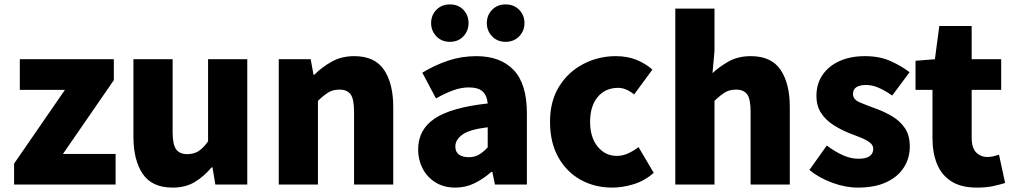

<svg xmlns="http://www.w3.org/2000/svg" viewBox="-20 -838 4605 872"><path d="M44 0V-95L275 -430H70V-569H497V-474L266 -139H505V0Z M764 14Q670 14 628 -48.5Q586 -111 586 -217V-569H764V-239Q764 -181 780 -159.5Q796 -138 830 -138Q860 -138 881.5 -151.5Q903 -165 925 -196V-569H1103V0H958L945 -78H941Q906 -36 864 -11Q822 14 764 14Z M1246 0V-569H1391L1404 -498H1407Q1442 -533 1486.5 -558Q1531 -583 1589 -583Q1682 -583 1724 -521Q1766 -459 1766 -352V0H1588V-330Q1588 -389 1572 -410Q1556 -431 1522 -431Q1492 -431 1471 -418Q1450 -405 1424 -380V0Z M2048 14Q1996 14 1958 -9.5Q1920 -33 1899.5 -72.5Q1879 -112 1879 -159Q1879 -249 1954 -299.5Q2029 -350 2195 -368Q2192 -403 2172.5 -422Q2153 -441 2109 -441Q2075 -441 2039 -428Q2003 -415 1960 -391L1898 -508Q1954 -542 2015 -562.5Q2076 -583 2143 -583Q2253 -583 2313 -520Q2373 -457 2373 -323V0H2228L2216 -57H2211Q2176 -26 2135.5 -6Q2095 14 2048 14ZM2109 -124Q2136 -124 2156 -136Q2176 -148 2195 -169V-260Q2112 -250 2080 -226.5Q2048 -203 2048 -173Q2048 -148 2064.5 -136Q2081 -124 2109 -124ZM2023 -648Q1986 -648 1962 -673Q1938 -698 1938 -733Q1938 -769 1962 -793.5Q1986 -818 2023 -818Q2061 -818 2084.5 -793.5Q2108 -769 2108 -733Q2108 -698 2084.5 -673Q2061 -648 2023 -648ZM2276 -648Q2239 -648 2215 -673Q2191 -698 2191 -733Q2191 -769 2215 -793.5Q2239 -818 2276 -818Q2314 -818 2338 -793.5Q2362 -769 2362 -733Q2362 -698 2338 -673Q2314 -648 2276 -648Z M2761 14Q2681 14 2617 -21.5Q2553 -57 2515.5 -124Q2478 -191 2478 -285Q2478 -379 2519.5 -445.5Q2561 -512 2629.5 -547.5Q2698 -583 2777 -583Q2829 -583 2870 -566.5Q2911 -550 2943 -522L2860 -409Q2823 -439 2788 -439Q2729 -439 2694.5 -397.5Q2660 -356 2660 -285Q2660 -214 2694.5 -172Q2729 -130 2781 -130Q2808 -130 2833 -141.5Q2858 -153 2880 -170L2949 -53Q2907 -16 2856.5 -1Q2806 14 2761 14Z M3047 0V-799H3225V-607L3216 -506Q3247 -535 3289.5 -559Q3332 -583 3390 -583Q3483 -583 3525 -521Q3567 -459 3567 -352V0H3389V-330Q3389 -389 3373 -410Q3357 -431 3323 -431Q3293 -431 3272 -418Q3251 -405 3225 -380V0Z M3875 14Q3820 14 3760 -8Q3700 -30 3656 -66L3735 -177Q3774 -148 3809.5 -132.5Q3845 -117 3879 -117Q3914 -117 3930 -129Q3946 -141 3946 -162Q3946 -179 3930 -191Q3914 -203 3888 -213.5Q3862 -224 3833 -235Q3799 -249 3765.5 -270Q3732 -291 3710 -323.5Q3688 -356 3688 -403Q3688 -457 3715.5 -497.5Q3743 -538 3792.5 -560.5Q3842 -583 3908 -583Q3975 -583 4025 -560.5Q4075 -538 4111 -510L4032 -404Q4001 -426 3971.5 -439Q3942 -452 3914 -452Q3854 -452 3854 -411Q3854 -386 3886 -372.5Q3918 -359 3962 -343Q3998 -330 4032.5 -309.5Q4067 -289 4089.5 -256.5Q4112 -224 4112 -172Q4112 -120 4085 -77.5Q4058 -35 4005.5 -10.5Q3953 14 3875 14Z M4416 14Q4345 14 4300.5 -14.5Q4256 -43 4235.5 -93.5Q4215 -144 4215 -211V-430H4138V-562L4226 -569L4246 -720H4393V-569H4527V-430H4393V-213Q4393 -166 4413.5 -145.5Q4434 -125 4465 -125Q4479 -125 4493 -128.5Q4507 -132 4517 -136L4545 -7Q4523 0 4491.5 7Q4460 14 4416 14Z"/></svg>

Font: Source Han Sans TC Heavy
Style: Regular
Weight: 900
Designer: Ryoko NISHIZUKA Ë•øÂ°öÊ∂ºÂ≠ê (kana, bopomofo & ideographs); Paul D. Hunt (Latin, Greek & Cyrillic); Sandoll Communicatio
Foundry: Adobe
Version: Version 2.004;hotconv 1.0.118;makeotfexe 2.5.65603